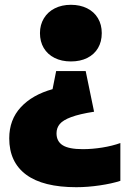

<svg xmlns="http://www.w3.org/2000/svg" viewBox="-20 -580 530 800"><path d="M404 -442Q404 -406 388.2 -379.5Q372.5 -353 343.5 -338.5Q314.5 -324 275.5 -324Q236.5 -324 207.2 -338.8Q178 -353.5 162.2 -380.2Q146.5 -407 146.5 -442Q146.5 -476.5 162.8 -503.5Q179 -530.5 208.2 -545.2Q237.5 -560 275.5 -560Q313.5 -560 342.8 -545.5Q372 -531 388 -504.2Q404 -477.5 404 -442ZM372 -114.5Q311 -105 276.8 -92.2Q242.5 -79.5 229 -63.2Q215.5 -47 215.5 -24.5Q215.5 9 241.2 25.2Q267 41.5 325 41.5Q364 41.5 406 34.8Q448 28 481.5 16V173.5Q446.5 185 395.5 192.5Q344.5 200 298 200Q159.5 200 89 147.8Q18.5 95.5 18.5 -3.5Q18.5 -81 66.5 -133Q114.5 -185 199 -208.5L214 -284H337Z"/></svg>

Font: Encode Sans Semi Condensed Black
Style: Regular
Weight: 900
Width: 4
Designer: Multiple Designers
Foundry: Impallari Type
Version: Version 2.000